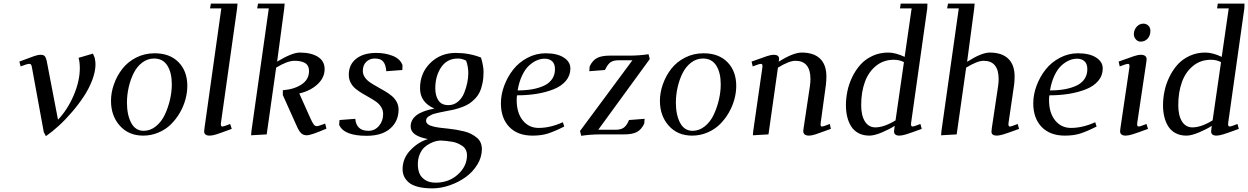

<svg xmlns="http://www.w3.org/2000/svg" viewBox="-20 -749 6956 1070"><path d="M87.9 -405.8Q147.5 -428.7 170.4 -436.3Q193.4 -443.8 204.1 -443.8Q222.7 -443.8 229.2 -436.3Q235.8 -428.7 240.2 -410.2L303.2 -82Q356.4 -137.7 390.6 -217.5Q424.8 -297.4 424.8 -369.1Q424.8 -402.8 418 -426.8L498 -450.2L507.8 -426.8Q512.2 -405.3 512.2 -391.1Q512.2 -350.6 494.1 -303Q476.1 -255.4 447 -211.4Q418 -167.5 381.3 -124.8Q344.7 -82 307.6 -48.1Q270.5 -14.2 235.8 9.8L224.1 -12.2L158.2 -372.1Q156.2 -385.3 152.8 -389.2Q149.4 -393.1 143.1 -393.1Q130.9 -393.1 95.2 -378.9Z M598.6 -187Q598.6 -233.4 615.2 -280Q631.8 -326.7 661.6 -365.2Q691.4 -403.8 738.5 -428Q785.6 -452.1 841.8 -452.1Q926.3 -452.1 975.1 -402.3Q1023.9 -352.5 1023.9 -270Q1023.9 -233.4 1013.4 -194.8Q1002.9 -156.2 981.9 -120.1Q960.9 -84 932.1 -55.7Q903.3 -27.3 863 -10.3Q822.8 6.8 777.8 6.8Q697.3 6.8 647.9 -48.3Q598.6 -103.5 598.6 -187ZM687.5 -176.8Q687.5 -109.4 710.9 -64.7Q734.4 -20 780.8 -20Q817.9 -20 848.9 -45.2Q879.9 -70.3 898.4 -109.6Q917 -148.9 927.2 -193.1Q937.5 -237.3 937.5 -278.8Q937.5 -344.2 912.6 -383.5Q887.7 -422.9 838.9 -422.9Q802.2 -422.9 772.5 -400.1Q742.7 -377.4 724.6 -340.8Q706.5 -304.2 697 -261.7Q687.5 -219.2 687.5 -176.8Z M1117.7 -17.1Q1117.7 -21.5 1119.6 -35.2L1213.4 -702.1H1150.4L1155.3 -729H1303.7L1301.3 -702.1L1211.4 -64.9Q1208.5 -43.9 1218.3 -43.9Q1228 -43.9 1262.7 -58.1L1271.5 -30.8Q1208.5 -7.3 1185.8 -0.2Q1163.1 6.8 1149.4 6.8Q1117.7 6.8 1117.7 -17.1Z M1379.4 4.9 1381.3 -19 1478 -702.1H1413.1L1418 -729H1566.4L1564 -702.1L1524.4 -405.8Q1608.9 -456.1 1650.4 -456.1Q1713.4 -456.1 1751.2 -432.6Q1789.1 -409.2 1789.1 -363.8Q1789.1 -315.9 1749.5 -279.3Q1710 -242.7 1647.9 -228L1709 -91.8Q1720.7 -64.9 1728.3 -55.4Q1735.8 -45.9 1746.1 -45.9Q1754.4 -45.9 1792 -60.1L1799.3 -32.2Q1713.9 4.9 1689.9 4.9Q1671.4 4.9 1659.7 -5.4Q1647.9 -15.6 1636.2 -41L1556.2 -219.2V-246.1Q1621.1 -251.5 1661.6 -279.1Q1702.1 -306.6 1702.1 -352.1Q1702.1 -369.6 1695.6 -381.6Q1689 -393.6 1677 -399.4Q1665 -405.3 1651.9 -407.7Q1638.7 -410.2 1621.1 -410.2Q1581.1 -410.2 1519 -372.1L1466.3 0Z M1870.1 -53.2 1872.1 -80.1 1960 -86.9Q1962.4 -55.7 1980.2 -37.8Q1998 -20 2033.2 -20Q2068.8 -20 2092 -47.4Q2115.2 -74.7 2115.2 -113.8Q2115.2 -134.3 2104.7 -151.6Q2094.2 -168.9 2077.4 -181.2Q2060.5 -193.4 2040 -204.8Q2019.5 -216.3 1999 -228.5Q1978.5 -240.7 1961.7 -254.4Q1944.8 -268.1 1934.3 -288.1Q1923.8 -308.1 1923.8 -332Q1923.8 -389.2 1964.8 -421.6Q2005.9 -454.1 2077.1 -454.1Q2127 -454.1 2168.5 -437.7Q2210 -421.4 2223.1 -386.2L2222.2 -358.9L2132.8 -352.1Q2130.4 -386.7 2116.5 -404.8Q2102.5 -422.9 2068.8 -422.9Q2040 -422.9 2021 -404.3Q2002 -385.7 2002 -354Q2002 -335 2012.9 -318.6Q2023.9 -302.2 2041.5 -290.3Q2059.1 -278.3 2080.3 -266.6Q2101.6 -254.9 2122.8 -242.4Q2144 -230 2161.6 -215.8Q2179.2 -201.7 2190.2 -181.9Q2201.2 -162.1 2201.2 -138.2Q2201.2 -73.7 2155 -33Q2108.9 7.8 2022.9 7.8Q1896.5 7.8 1870.1 -53.2Z M2223.6 193.8Q2223.6 133.3 2267.1 87.9Q2310.5 42.5 2364.7 25.9Q2268.6 8.3 2268.6 -43.9Q2268.6 -120.1 2400.9 -144Q2320.8 -178.7 2320.8 -256.8Q2320.8 -341.8 2377.9 -397.9Q2435.1 -454.1 2519.5 -454.1Q2595.2 -454.1 2660.6 -428.2Q2674.8 -381.3 2674.8 -348.1Q2674.8 -313.5 2668.9 -285.2Q2663.1 -256.8 2653.3 -236.3Q2643.6 -215.8 2627.9 -199.5Q2612.3 -183.1 2596.2 -172.4Q2580.1 -161.6 2557.9 -153.3Q2535.6 -145 2516.8 -140.1Q2498 -135.3 2472.7 -130.9Q2468.3 -129.9 2451.7 -126.7Q2435.1 -123.5 2427.7 -121.8Q2420.4 -120.1 2406.5 -116.7Q2392.6 -113.3 2385.5 -109.6Q2378.4 -106 2370.1 -101.1Q2361.8 -96.2 2358.2 -89.8Q2354.5 -83.5 2354.5 -76.2Q2354.5 -64.9 2364.5 -56.9Q2374.5 -48.8 2394 -44.2Q2413.6 -39.6 2428.5 -37.6Q2443.4 -35.6 2467.3 -33.2Q2474.1 -32.7 2477.5 -32.2Q2502.4 -29.3 2522 -26.1Q2541.5 -22.9 2564.7 -17.3Q2587.9 -11.7 2604.5 -3.2Q2621.1 5.4 2635.7 16.8Q2650.4 28.3 2658 44.9Q2665.5 61.5 2665.5 82Q2665.5 126.5 2640.6 167.5Q2615.7 208.5 2576.2 237.3Q2536.6 266.1 2487.1 283.4Q2437.5 300.8 2388.7 300.8Q2341.3 300.8 2307.4 291.5Q2273.4 282.2 2256.1 266.1Q2238.8 250 2231.2 232.4Q2223.6 214.8 2223.6 193.8ZM2308.6 167Q2308.6 194.3 2317.1 216.3Q2325.7 238.3 2348.9 253.7Q2372.1 269 2407.7 269Q2481.9 269 2532.2 222.9Q2582.5 176.8 2582.5 117.2Q2582.5 99.6 2575.7 85.9Q2568.8 72.3 2555.7 63.7Q2542.5 55.2 2529.3 49.3Q2516.1 43.5 2496.8 40.5Q2477.5 37.6 2465.8 36.4Q2454.1 35.2 2436.5 34.2Q2425.3 34.2 2410.9 37.4Q2396.5 40.5 2377.9 49.8Q2359.4 59.1 2344.2 73Q2329.1 86.9 2318.8 111.6Q2308.6 136.2 2308.6 167ZM2405.8 -256.8Q2405.8 -215.8 2423.1 -189.5Q2440.4 -163.1 2478.5 -163.1Q2509.3 -163.1 2532.2 -182.4Q2555.2 -201.7 2566.9 -231.2Q2578.6 -260.7 2584.2 -288.8Q2589.8 -316.9 2589.8 -341.8Q2589.8 -377 2577.6 -411.1Q2554.7 -422.9 2531.7 -422.9Q2471.7 -422.9 2438.7 -374.3Q2405.8 -325.7 2405.8 -256.8Z M2771.5 -172.9Q2771.5 -222.2 2790 -271.7Q2808.6 -321.3 2840.3 -361.6Q2872.1 -401.9 2919.7 -427Q2967.3 -452.1 3020.5 -452.1Q3084.5 -452.1 3121.6 -428.5Q3158.7 -404.8 3158.7 -367.2Q3158.7 -328.1 3133.5 -298.3Q3108.4 -268.6 3065.2 -251.5Q3022 -234.4 2970.7 -226.1Q2919.4 -217.8 2861.3 -217.8Q2859.4 -205.6 2859.4 -191.9Q2859.4 -120.1 2893.3 -78.1Q2927.2 -36.1 2981.4 -36.1Q3046.9 -36.1 3116.7 -67.9L3124.5 -43.9Q3068.4 -15.6 3032 -4.4Q2995.6 6.8 2947.8 6.8Q2864.7 6.8 2818.1 -41.7Q2771.5 -90.3 2771.5 -172.9ZM2864.7 -245.1Q2910.2 -245.1 2946.8 -251.7Q2983.4 -258.3 3012.2 -271.7Q3041 -285.2 3056.9 -308.6Q3072.8 -332 3072.8 -363.8Q3072.8 -393.1 3057.1 -407.5Q3041.5 -421.9 3015.6 -421.9Q2993.2 -421.9 2971.2 -412.4Q2949.2 -402.8 2927.7 -383.1Q2906.2 -363.3 2889.4 -327.6Q2872.6 -292 2864.7 -245.1Z M3212.4 -19 3504.4 -413.1H3428.2Q3398.9 -413.1 3383.8 -402.8Q3368.7 -392.6 3358.4 -372.1L3351.1 -358.9L3264.2 -352.1L3266.1 -378.9Q3282.2 -412.6 3307.4 -425.8Q3332.5 -439 3378.4 -439H3487.3Q3541 -439 3594.2 -446.8L3601.1 -419.9L3314 -25.9H3409.2Q3438.5 -25.9 3453.6 -35.9Q3468.8 -45.9 3479 -65.9L3485.4 -80.1L3572.3 -86.9L3570.3 -60.1Q3554.2 -26.4 3529.1 -13.2Q3503.9 0 3458 0H3326.2Q3270 0 3219.2 7.8Z M3657.7 -187Q3657.7 -233.4 3674.3 -280Q3690.9 -326.7 3720.7 -365.2Q3750.5 -403.8 3797.6 -428Q3844.7 -452.1 3900.9 -452.1Q3985.4 -452.1 4034.2 -402.3Q4083 -352.5 4083 -270Q4083 -233.4 4072.5 -194.8Q4062 -156.2 4041 -120.1Q4020 -84 3991.2 -55.7Q3962.4 -27.3 3922.1 -10.3Q3881.8 6.8 3836.9 6.8Q3756.3 6.8 3707 -48.3Q3657.7 -103.5 3657.7 -187ZM3746.6 -176.8Q3746.6 -109.4 3770 -64.7Q3793.5 -20 3839.8 -20Q3877 -20 3908 -45.2Q3939 -70.3 3957.5 -109.6Q3976.1 -148.9 3986.3 -193.1Q3996.6 -237.3 3996.6 -278.8Q3996.6 -344.2 3971.7 -383.5Q3946.8 -422.9 3897.9 -422.9Q3861.3 -422.9 3831.5 -400.1Q3801.8 -377.4 3783.7 -340.8Q3765.6 -304.2 3756.1 -261.7Q3746.6 -219.2 3746.6 -176.8Z M4168.5 -405.8Q4232.4 -429.2 4255.1 -436.5Q4277.8 -443.8 4291.5 -443.8Q4321.8 -443.8 4321.8 -420.9Q4321.8 -416 4320.8 -411.1L4319.3 -404.8Q4400.4 -456.1 4447.8 -456.1Q4515.1 -456.1 4550.3 -422.1Q4585.4 -388.2 4585.4 -323.2Q4585.4 -298.8 4582.5 -274.9L4553.7 -64.9Q4550.8 -43.9 4559.6 -43.9Q4568.8 -43.9 4604.5 -58.1L4610.4 -30.8Q4546.9 -7.3 4524.7 -0.2Q4502.4 6.8 4488.8 6.8Q4456.5 6.8 4456.5 -19Q4456.5 -23.4 4458.5 -35.2L4493.7 -270Q4496.6 -291.5 4496.6 -308.1Q4496.6 -410.2 4412.6 -410.2Q4377.4 -410.2 4315.4 -372.1L4262.7 0L4175.8 4.9L4177.7 -19L4228.5 -372.1Q4231.4 -393.1 4221.7 -393.1Q4210.4 -393.1 4174.8 -378.9Z M4694.3 -162.1Q4694.3 -201.2 4702.6 -241.2Q4710.9 -281.2 4729.7 -320.1Q4748.5 -358.9 4775.4 -388.9Q4802.2 -418.9 4842.3 -437.5Q4882.3 -456.1 4929.7 -456.1Q4970.7 -456.1 5021.5 -432.1L5060.5 -702.1H4995.6L4999.5 -729H5148.4L5147.5 -702.1L5057.6 -64.9Q5054.7 -43.9 5065.4 -43.9Q5073.7 -43.9 5109.4 -58.1L5116.7 -30.8Q5056.2 -8.3 5031.2 -0.7Q5006.3 6.8 4992.7 6.8Q4962.4 6.8 4962.4 -17.1Q4962.4 -21.5 4964.4 -35.2L4966.3 -47.9Q4939 -29.8 4896 -11.5Q4853 6.8 4824.7 6.8Q4790 6.8 4764.2 -7.1Q4738.3 -21 4723.4 -44.9Q4708.5 -68.8 4701.4 -98.4Q4694.3 -127.9 4694.3 -162.1ZM4779.3 -163.1Q4779.3 -105.5 4800 -72.3Q4820.8 -39.1 4858.4 -39.1Q4906.7 -39.1 4970.7 -78.1L5017.6 -402.8Q4992.2 -416 4961.4 -416Q4903.8 -416 4861.8 -381.8Q4819.8 -347.7 4799.6 -291.3Q4779.3 -234.9 4779.3 -163.1Z M5224.6 4.9 5226.6 -19 5323.2 -702.1H5258.3L5263.2 -729H5411.6L5409.2 -702.1L5369.6 -404.8Q5450.7 -456.1 5495.6 -456.1Q5563 -456.1 5598.6 -422.1Q5634.3 -388.2 5634.3 -323.2Q5634.3 -294.9 5631.3 -274.9L5600.6 -64.9Q5597.7 -43.9 5607.4 -43.9Q5616.7 -43.9 5651.4 -58.1L5659.2 -30.8Q5598.6 -8.3 5573.7 -0.7Q5548.8 6.8 5535.2 6.8Q5505.4 6.8 5505.4 -15.1Q5505.4 -19.5 5507.3 -35.2L5542.5 -270Q5545.4 -291.5 5545.4 -308.1Q5545.4 -410.2 5461.4 -410.2Q5426.3 -410.2 5364.3 -372.1L5311.5 0Z M5738.3 -172.9Q5738.3 -222.2 5756.8 -271.7Q5775.4 -321.3 5807.1 -361.6Q5838.9 -401.9 5886.5 -427Q5934.1 -452.1 5987.3 -452.1Q6051.3 -452.1 6088.4 -428.5Q6125.5 -404.8 6125.5 -367.2Q6125.5 -328.1 6100.3 -298.3Q6075.2 -268.6 6032 -251.5Q5988.8 -234.4 5937.5 -226.1Q5886.2 -217.8 5828.1 -217.8Q5826.2 -205.6 5826.2 -191.9Q5826.2 -120.1 5860.1 -78.1Q5894 -36.1 5948.2 -36.1Q6013.7 -36.1 6083.5 -67.9L6091.3 -43.9Q6035.2 -15.6 5998.8 -4.4Q5962.4 6.8 5914.6 6.8Q5831.5 6.8 5784.9 -41.7Q5738.3 -90.3 5738.3 -172.9ZM5831.5 -245.1Q5877 -245.1 5913.6 -251.7Q5950.2 -258.3 5979 -271.7Q6007.8 -285.2 6023.7 -308.6Q6039.6 -332 6039.6 -363.8Q6039.6 -393.1 6023.9 -407.5Q6008.3 -421.9 5982.4 -421.9Q5960 -421.9 5938 -412.4Q5916 -402.8 5894.5 -383.1Q5873 -363.3 5856.2 -327.6Q5839.4 -292 5831.5 -245.1Z M6213.9 -405.8Q6277.8 -429.2 6300.5 -436.5Q6323.2 -443.8 6336.9 -443.8Q6370.1 -443.8 6370.1 -418Q6370.1 -413.6 6368.2 -401.9L6317.9 -64.9Q6314.9 -43.9 6325.2 -43.9Q6334.5 -43.9 6369.1 -58.1L6377.9 -30.8Q6317.4 -8.3 6292.5 -0.7Q6267.6 6.8 6253.9 6.8Q6222.2 6.8 6222.2 -18.1Q6222.2 -21.5 6224.1 -35.2L6273.9 -372.1Q6276.9 -393.1 6267.1 -393.1Q6255.9 -393.1 6220.2 -378.9ZM6298.8 -558.1Q6298.8 -581.5 6314.2 -599.4Q6329.6 -617.2 6352.1 -617.2Q6368.2 -617.2 6379.6 -606.2Q6391.1 -595.2 6391.1 -576.2Q6391.1 -551.3 6376 -534.2Q6360.8 -517.1 6336.9 -517.1Q6320.8 -517.1 6309.8 -529.8Q6298.8 -542.5 6298.8 -558.1Z M6461.4 -162.1Q6461.4 -201.2 6469.7 -241.2Q6478 -281.2 6496.8 -320.1Q6515.6 -358.9 6542.5 -388.9Q6569.3 -418.9 6609.4 -437.5Q6649.4 -456.1 6696.8 -456.1Q6737.8 -456.1 6788.6 -432.1L6827.6 -702.1H6762.7L6766.6 -729H6915.5L6914.6 -702.1L6824.7 -64.9Q6821.8 -43.9 6832.5 -43.9Q6840.8 -43.9 6876.5 -58.1L6883.8 -30.8Q6823.2 -8.3 6798.3 -0.7Q6773.4 6.8 6759.8 6.8Q6729.5 6.8 6729.5 -17.1Q6729.5 -21.5 6731.4 -35.2L6733.4 -47.9Q6706.1 -29.8 6663.1 -11.5Q6620.1 6.8 6591.8 6.8Q6557.1 6.8 6531.2 -7.1Q6505.4 -21 6490.5 -44.9Q6475.6 -68.8 6468.5 -98.4Q6461.4 -127.9 6461.4 -162.1ZM6546.4 -163.1Q6546.4 -105.5 6567.1 -72.3Q6587.9 -39.1 6625.5 -39.1Q6673.8 -39.1 6737.8 -78.1L6784.7 -402.8Q6759.3 -416 6728.5 -416Q6670.9 -416 6628.9 -381.8Q6586.9 -347.7 6566.7 -291.3Q6546.4 -234.9 6546.4 -163.1Z"/></svg>

Font: Dehuti Alt
Style: Bold-Italic
Weight: 700
Version: Version 1.2